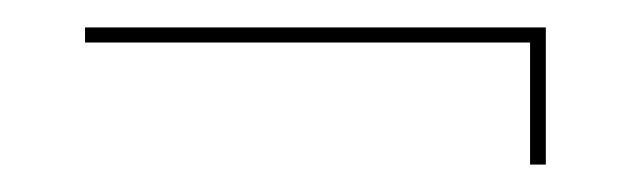

<svg xmlns="http://www.w3.org/2000/svg" viewBox="-20 -265 460 140"><path d="M366.5 -145H378V-245H42V-234H366.5Z"/></svg>

Font: Anybody SemiExpanded Thin
Style: Regular
Weight: 250
Width: 6
Version: Version 1.113;gftools[0.9.25]